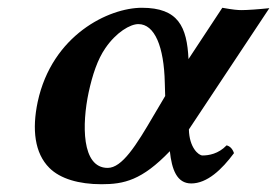

<svg xmlns="http://www.w3.org/2000/svg" viewBox="-20 -464 713 494"><path d="M345 -444C260 -444 114 -374 77 -202C62 -131 69 -70 107 -32C135 -4 183 10 241 10C299 10 345 0 417 -75C422 -28 435 8 472 8C513 8 551 -28 582 -70C578 -82 571 -88 563 -90C542 -68 517 -64 501 -64C491 -64 467 -84 466 -131L673 -443C646 -440 615 -438 602 -438C591 -438 580 -439 552 -444L465 -312C461 -395 439 -444 345 -444ZM405 -217 376 -168C330 -89 294 -32 257 -32C189 -32 191 -146 208 -226C218 -272 231 -311 251 -340C279 -381 315 -402 336 -402C378 -402 402 -344 404 -251Z"/></svg>

Font: Libertinus Serif
Style: Bold Italic
Weight: 700
Italic angle: -12°
Designer: Philipp H. Poll, Khaled Hosny
Foundry: Caleb Maclennan
Version: Version 7.050;RELEASE